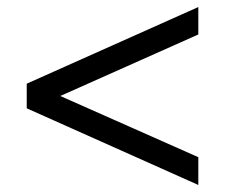

<svg xmlns="http://www.w3.org/2000/svg" viewBox="-20 -558 640 546"><path d="M544 -32 56 -250V-320L544 -538V-460L138 -279V-291L544 -111Z"/></svg>

Font: Nunito Sans 12pt ExtraLight 8pt Medium
Style: Regular
Weight: 500
Version: Version 3.101;gftools[0.9.27]